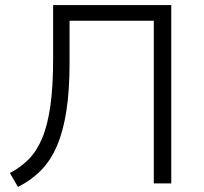

<svg xmlns="http://www.w3.org/2000/svg" viewBox="-20 -725 806 759"><path d="M51 14 19 -41Q61 -63 93 -95Q125 -127 146.5 -178Q168 -229 179 -305.5Q190 -382 190 -493V-705H657V0H588V-643H255V-476Q255 -368 242.5 -287Q230 -206 205 -148Q180 -90 141.5 -51Q103 -12 51 14Z"/></svg>

Font: Nunito Sans 8pt Light
Style: Regular
Weight: 300
Version: Version 3.101;gftools[0.9.27]